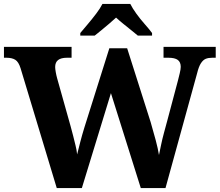

<svg xmlns="http://www.w3.org/2000/svg" viewBox="-20 -951 1111 971"><path d="M84 -606Q74 -638 57.5 -648.5Q41 -659 12 -659H0V-714H342V-659H319Q289 -659 274 -647.5Q259 -636 259 -612Q259 -603 262 -586Q265 -569 269 -555L337 -313Q344 -289 350 -264Q356 -239 362 -215.5Q368 -192 370 -170Q378 -202 386.5 -235Q395 -268 407 -307L533 -707H623L742 -333Q756 -285 767.5 -242Q779 -199 784 -167Q789 -191 795 -220Q801 -249 809.5 -280Q818 -311 826 -341L880 -544Q884 -560 889 -580.5Q894 -601 894 -613Q894 -637 879 -648Q864 -659 831 -659H807V-714H1071V-659H1054Q1034 -659 1020.5 -653.5Q1007 -648 996 -631Q985 -614 977 -581L817 0H692L541 -480L394 0H267ZM386 -784Q402 -803 424 -829Q446 -855 466.5 -882Q487 -909 498 -931H639Q650 -909 669.5 -882Q689 -855 712 -829Q735 -803 749 -784V-771H677Q664 -782 644 -798Q624 -814 603 -831Q582 -848 567 -862Q552 -848 532 -831Q512 -814 492.5 -798Q473 -782 459 -771H386Z"/></svg>

Font: Noto Serif Hentaigana EL
Style: Regular
Weight: 400
Designer: Kazuhiro Yamada
Foundry: nipponia
Version: Version 1.000